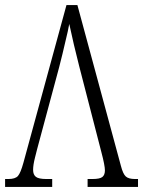

<svg xmlns="http://www.w3.org/2000/svg" viewBox="-21 -734 569 754"><path d="M-1 -31H12Q39 -31 49.5 -43Q60 -55 71 -95L240 -714H283L454 -82Q462 -51 473 -41Q484 -31 509 -31H521V0H323V-31H342Q371 -31 381 -39Q391 -47 391 -65Q391 -84 377 -137L290 -474Q268 -560 251 -640L245 -610Q221 -506 211 -469L125 -149Q124 -145 116.5 -115.5Q109 -86 109 -67Q109 -48 120 -39.5Q131 -31 161 -31H184V0H-1Z"/></svg>

Font: Noto Serif CondLight
Style: Regular
Weight: 300
Width: 3
Designer: Monotype Design Team
Foundry: Monotype Imaging Inc.
Version: Version 1.001